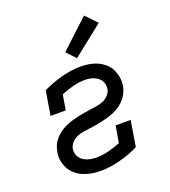

<svg xmlns="http://www.w3.org/2000/svg" viewBox="-142 -885 885 998"><g transform="rotate(-20 300.0 -386.5)"><path d="M245 8Q221 8 196.5 4Q172 0 150 -9Q128 -18 110 -33Q92 -48 80.5 -68.5Q69 -89 64.5 -113Q60 -137 65 -162Q68 -180 75.5 -197.5Q83 -215 96 -229.5Q109 -244 124.5 -255.5Q140 -267 157.5 -275Q175 -283 193 -288.5Q211 -294 229 -298Q247 -302 265 -305Q283 -308 301.5 -310.5Q320 -313 338.5 -316Q357 -319 374 -326Q391 -333 405 -348Q419 -363 422 -381Q424 -394 421.5 -406Q419 -418 412.5 -428Q406 -438 396.5 -445Q387 -452 375.5 -456.5Q364 -461 351.5 -463Q339 -465 327 -465Q294 -465 260 -456Q226 -447 194 -434L180 -350H96L118 -484Q143 -496 169.5 -506Q196 -516 222.5 -523Q249 -530 276 -534Q303 -538 329 -538Q353 -538 377 -534Q401 -530 422 -520.5Q443 -511 460.5 -496Q478 -481 488.5 -460.5Q499 -440 503 -416Q507 -392 503 -368Q500 -350 492 -332.5Q484 -315 471.5 -300.5Q459 -286 443 -274.5Q427 -263 410 -255Q393 -247 374.5 -241.5Q356 -236 338 -232Q320 -228 302 -225Q284 -222 266 -219.5Q248 -217 229.5 -214.5Q211 -212 193.5 -204.5Q176 -197 162.5 -182Q149 -167 146 -149Q144 -136 147 -123.5Q150 -111 157 -101Q164 -91 174.5 -84Q185 -77 196.5 -73Q208 -69 221 -67Q234 -65 247 -65Q281 -65 315 -74Q349 -83 381 -95L397 -188H480L457 -46Q432 -33 405.5 -23.5Q379 -14 352.5 -7Q326 0 299 4Q272 8 245 8ZM328 -585 281 -635 438 -781 497 -719Z"/></g></svg>

Font: Iosevka Curly Slab Extended
Style: Italic
Weight: 400
Width: 7
Italic angle: -9°
Monospace: yes
Designer: Belleve Invis
Foundry: Belleve Invis
Version: Version 11.1.0; ttfautohint (v1.8.3)